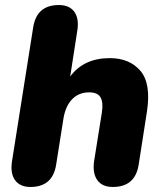

<svg xmlns="http://www.w3.org/2000/svg" viewBox="-20 -734 646 763"><path d="M101 9Q59 9 39.5 -18.5Q20 -46 28 -95L112 -626Q126 -714 214 -714Q256 -714 275.5 -687Q295 -660 287 -611L259 -430Q313 -503 416 -503Q495 -503 538 -452.5Q581 -402 564 -291L531 -79Q517 9 428 9Q386 9 366.5 -18.5Q347 -46 354 -94L385 -288Q391 -327 379.5 -347Q368 -367 334 -367Q293 -367 266.5 -339.5Q240 -312 232 -262L203 -79Q189 9 101 9Z"/></svg>

Font: Nunito Black
Style: Italic
Weight: 900
Italic angle: -9°
Designer: Vernon Adams
Foundry: Vernon Adams
Version: Version 3.601; ttfautohint (v1.8.2.53-6de2)